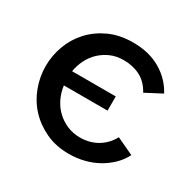

<svg xmlns="http://www.w3.org/2000/svg" viewBox="-125 -665 816 807"><g transform="rotate(30 283.5 -261.5)"><path d="M301 9Q239 9 189.5 -14Q140 -37 105 -74.5Q70 -112 51.5 -161.5Q33 -211 33 -263Q33 -314 51 -362.5Q69 -411 103.5 -448.5Q138 -486 188 -509Q238 -532 303 -532Q381 -532 437 -499Q493 -466 522 -411L444 -370Q421 -412 385.5 -430Q350 -448 306 -448Q270 -448 242 -435.5Q214 -423 193 -403Q172 -383 158.5 -356Q145 -329 140 -299H352V-230H140Q144 -198 158 -169Q172 -140 194.5 -119Q217 -98 245.5 -86Q274 -74 308 -74Q329 -74 349.5 -79Q370 -84 388 -94Q406 -104 422 -120Q438 -136 449 -157L532 -118Q517 -88 492.5 -64.5Q468 -41 438 -24.5Q408 -8 373 0.5Q338 9 301 9Z"/></g></svg>

Font: Rising Sun Medium
Style: Regular
Weight: 500
Designer: Matt McInerney, Pablo Impallari, Rodrigo Fuenzalida (Raleway font), Stephen Hutchings (Greek), Cristiano Sobral (main ch
Foundry: The Rising Sun Project Authors
Version: Version 4.327; ttfautohint (v1.8.4.7-5d5b-dirty)